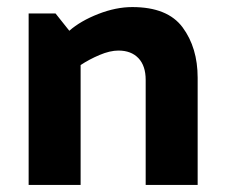

<svg xmlns="http://www.w3.org/2000/svg" viewBox="-20 -523 635 543"><path d="M354 -503Q454 -503 496.5 -445.5Q539 -388 539 -303V0H392V-297Q392 -337 371.5 -358.5Q351 -380 315 -380Q291 -380 261.5 -367.5Q232 -355 208 -339V0H61V-485H137L176 -436Q208 -464 258 -483.5Q308 -503 354 -503Z"/></svg>

Font: Palanquin Dark Medium
Style: Regular
Weight: 500
Designer: Pria Ravichandran
Version: Version 1.001